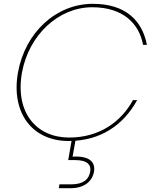

<svg xmlns="http://www.w3.org/2000/svg" viewBox="-20 -731 809 1005"><path d="M74 -351C37 -141 148 7 339 7C508 7 627 -78 698 -207H676C615 -95 502 -11 342 -11C172 -11 58 -140 95 -351C131 -548 286 -693 463 -693C623 -693 708 -609 729 -496H749C724 -626 635 -711 466 -711C275 -711 112 -563 74 -351ZM377 -7H357L337 107H374C441 107 458 135 452 168C445 207 418 234 351 234H291L288 254H351C421 254 463 218 472 168C481 114 444 84 360 89Z"/></svg>

Font: Poppins Devanagari Thin
Style: Italic
Weight: 100
Italic angle: -10°
Designer: Ninad Kale (Devanagari), Jonny Pinhorn (Latin)
Foundry: Indian Type Foundry
Version: 4.005